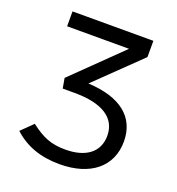

<svg xmlns="http://www.w3.org/2000/svg" viewBox="-128 -798 842 912"><g transform="rotate(20 293.0 -341.5)"><path d="M272.9 9.8C429.7 9.8 524.4 -69.3 524.4 -195.8C524.4 -318.8 435.5 -389.6 271.5 -397.5L492.2 -611.3V-693.4H83.5V-618.2H396.5L156.2 -383.8L165 -333H225.1C365.2 -333 440.9 -284.7 440.9 -194.3C440.9 -112.8 379.9 -64.9 275.4 -64.9C202.1 -64.9 159.2 -83.5 97.7 -130.4L40 -73.7C100.1 -18.1 176.3 9.8 272.9 9.8Z"/></g></svg>

Font: Cascadia Code SemiLight
Style: Regular
Weight: 350
Monospace: yes
Designer: Aaron Bell
Foundry: Saja Typeworks
Version: Version 2404.023